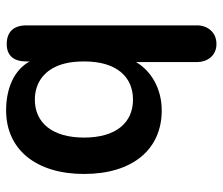

<svg xmlns="http://www.w3.org/2000/svg" viewBox="-70 -648 728 628"><g transform="rotate(90 294.0 -334.0)"><path d="M341 10C469 10 549 -88 549 -245C549 -402 470 -499 341 -499C271 -499 212 -465 183 -415V-615C183 -647 163 -678 124 -678C84 -678 63 -647 63 -615V-56C63 -15 84 8 124 8C162 8 181 -15 181 -56V-67C209 -16 269 10 341 10ZM306 -84C248 -84 204 -118 188 -181C183 -199 181 -222 181 -246C181 -351 231 -405 306 -405C380 -405 430 -351 430 -245C430 -139 380 -84 306 -84Z"/></g></svg>

Font: SN Pro SemiBold
Style: Regular
Weight: 600
Designer: Tobias Whetton
Foundry: Supernotes
Version: Version 1.003;Glyphs 3.3 (3324)